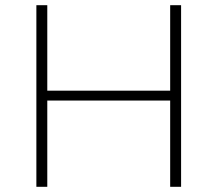

<svg xmlns="http://www.w3.org/2000/svg" viewBox="-20 -719 837 739"><path d="M120 -699H162V-370H635V-699H677V0H635V-332H162V0H120Z"/></svg>

Font: Alexandria ExtraLight
Style: Regular
Weight: 250
Designer: Mohamed Gaber
Foundry: Kief Type Foundry
Version: Version 5.100